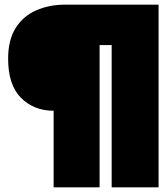

<svg xmlns="http://www.w3.org/2000/svg" viewBox="-20 -730 718 827"><path d="M211 77V-253Q126 -253 70.5 -308.5Q15 -364 15 -477Q15 -558 47.5 -609.5Q80 -661 136 -685.5Q192 -710 261 -710H663V77H461V-536H409V77Z"/></svg>

Font: Boz Display
Style: Regular
Weight: 900
Version: Version 2.000; ttfautohint (v1.8.3)